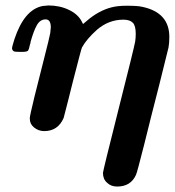

<svg xmlns="http://www.w3.org/2000/svg" viewBox="-20 -472 640 703"><path d="M89 -39Q89 -47 106 -117Q125 -193 142 -260Q160 -330 164 -351Q166 -367 166 -372Q166 -401 147 -401Q126 -401 114 -378Q103 -358 92 -319Q92 -318 91.5 -314.5Q91 -311 90 -310Q86 -290 82 -286Q78 -282 60 -282H55Q35 -282 31 -284Q24 -288 24 -296Q24 -300 33 -329Q69 -437 136 -450Q152 -452 157 -452Q199 -452 232 -436Q266 -420 280 -392L284 -384Q294 -392 297 -395Q341 -433 388 -445Q410 -451 445 -451Q484 -451 501 -447Q600 -426 600 -337Q600 -314 597 -298Q596 -293 563 -161Q552 -118 533 -43.5Q514 31 508 57Q482 160 478 168Q459 211 409 211Q386 211 372 197Q357 184 357 161Q357 154 416 -80Q470 -293 475 -320Q477 -334 477 -348Q477 -377 467 -388Q456 -400 432 -400Q378 -400 335 -363Q297 -329 280 -298Q278 -295 246 -170Q237 -134 229 -102Q221 -70 217 -55.5Q213 -41 213 -40Q192 8 142 8Q121 8 105 -5Q89 -18 89 -39Z"/></svg>

Font: KaTeX_Math
Style: Bold Italic
Weight: 700
Version: Version